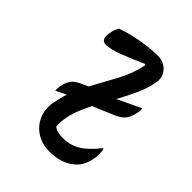

<svg xmlns="http://www.w3.org/2000/svg" viewBox="-214 -888 1028 1028"><g transform="rotate(45 300.0 -374.0)"><path d="M522 -503Q525 -486 520 -466Q515 -442 506 -423.5Q497 -405 478 -391Q459 -377 423 -363L334 -325Q329 -323 324 -322Q306 -287 292 -253Q278 -219 271 -185Q266 -162 265 -144.5Q264 -127 265 -108Q277 -98 294 -93.5Q311 -89 333 -89Q387 -89 430.5 -114.5Q474 -140 523 -202H529Q532 -185 532.5 -165Q533 -145 528 -124Q521 -92 509.5 -71.5Q498 -51 478 -34Q454 -12 417.5 0.5Q381 13 333 13Q278 13 236 -13.5Q194 -40 174 -85.5Q154 -131 164 -187Q168 -208 173 -228.5Q178 -249 185 -269L125 -240Q124 -264 131 -291Q139 -319 152.5 -334.5Q166 -350 198 -365L236 -382Q275 -455 314.5 -526Q354 -597 370 -677L364 -681Q288 -647 232 -626Q176 -605 144 -605Q122 -605 114.5 -622Q107 -639 116 -676Q118 -687 122 -696Q126 -705 132 -716Q164 -728 207 -738.5Q250 -749 296.5 -755Q343 -761 384 -761Q412 -761 434.5 -747.5Q457 -734 469 -711Q481 -688 477 -661Q469 -606 444 -550.5Q419 -495 388 -439Z"/></g></svg>

Font: Recursive Mn Csl St Med
Style: Italic
Weight: 500
Italic angle: -15°
Monospace: yes
Version: Version 1.079;hotconv 1.0.112;makeotfexe 2.5.65598; ttfautoh